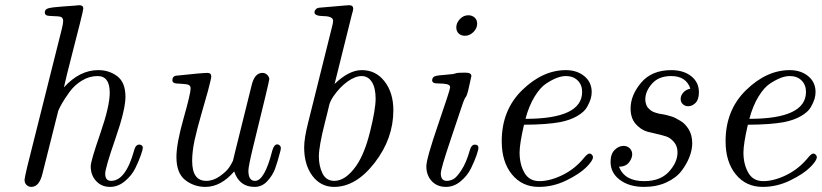

<svg xmlns="http://www.w3.org/2000/svg" viewBox="-20 -714 3189 745"><path d="M75.2 -16.1Q75.2 -22 85.9 -67.9L219.2 -599.1Q225.1 -622.1 225.1 -632.8Q225.1 -648.9 207.5 -650.4Q189.9 -651.9 171.9 -652.3Q153.8 -652.8 153.8 -666Q153.8 -678.2 168.5 -682.1Q183.1 -686 226.1 -689Q251 -690.9 267.1 -691.9Q281.2 -693.8 287.1 -693.8Q303.2 -693.8 303.2 -681.2Q303.2 -675.3 290 -622.6Q276.9 -569.8 256.8 -492.4Q236.8 -415 228 -375Q289.1 -441.9 360.8 -441.9H361.8Q403.8 -441.9 435.3 -418Q466.8 -394 466.8 -337.9Q466.8 -288.1 427.5 -175Q388.2 -62 388.2 -40Q388.2 -12.2 411.1 -12.2Q467.3 -12.2 500 -128.9Q503.9 -145 511 -149.9Q518.1 -154.8 526.1 -151.9Q534.2 -148.9 534.2 -140.1Q534.2 -134.3 526.6 -112.1Q519 -89.8 505.1 -61.5Q491.2 -33.2 464.6 -11Q438 11.2 407.2 11.2Q374 11.2 353 -11.5Q332 -34.2 332 -68.8Q332 -88.9 368.9 -195.3Q405.8 -301.8 405.8 -354Q405.8 -418.9 358.9 -418.9Q326.7 -418.9 297.9 -401.4Q269 -383.8 250 -357.4Q231 -331.1 220.9 -313.5Q210.9 -295.9 206.1 -284.2L145 -41Q132.8 10.7 102.1 11.2Q90.8 11.2 83 3.7Q75.2 -3.9 75.2 -16.1Z M648.9 -402.8Q648.9 -420.9 669.9 -420.9Q759.8 -430.7 784.7 -431.2Q799.8 -431.2 799.8 -417Q799.8 -410.2 786.6 -359.9Q783.7 -348.6 763.7 -279.8Q743.7 -210.9 734.6 -168Q725.6 -125 725.6 -89.8Q725.6 -12.2 780.3 -12.2Q780.3 -12.2 780.8 -12.2Q807.6 -12.2 833.3 -30.5Q858.9 -48.8 868.9 -64Q878.9 -79.1 883.8 -89.8L891.6 -122.1L955.6 -379.9Q966.8 -430.7 997.6 -431.2Q1009.8 -431.2 1017.3 -423.1Q1024.9 -415 1024.9 -407Q1024.9 -398.9 962.9 -147Q943.8 -68.8 943.8 -51.8Q943.8 -12.2 969.2 -12.2Q969.2 -12.2 969.7 -12.2Q1006.8 -12.2 1036.6 -129.9Q1043.5 -153.8 1055.7 -153.8Q1061.5 -153.8 1065.7 -149.4Q1069.8 -145 1069.8 -140.1Q1069.8 -136.2 1067.9 -127.9Q1056.6 -84 1047.1 -58.6Q1037.6 -33.2 1017.1 -11Q996.6 11.2 967.8 11.2Q908.7 11.2 888.7 -48.8Q836.9 11.2 776.9 11.2Q732.9 11.2 698.7 -15.4Q664.6 -42 664.6 -105Q664.6 -156.7 692.1 -253.9Q719.7 -351.1 719.7 -371.1Q719.7 -385.3 702.1 -387.2Q684.6 -389.2 666.7 -389.9Q648.9 -390.6 648.9 -402.8Z M1160.2 -142.1Q1160.2 -177.2 1175.3 -236.8L1267.6 -606.9Q1272.5 -625 1272.5 -632.8Q1272.5 -650.9 1236.3 -651.4Q1200.2 -651.9 1200.2 -666Q1200.2 -670.9 1202.4 -673.8Q1204.6 -676.8 1206.5 -679Q1208.5 -681.2 1212.4 -682.6Q1216.3 -684.1 1218.3 -684.1Q1220.2 -684.1 1224.9 -684.6Q1229.5 -685.1 1230.5 -685.1Q1243.7 -686 1270.5 -688.5Q1297.4 -690.9 1314.9 -692.4Q1332.5 -693.8 1334.5 -693.8Q1350.6 -693.8 1350.6 -680.2Q1350.6 -674.3 1345.2 -657.2L1278.3 -388.2Q1334 -441.9 1383.3 -441.9Q1383.8 -441.9 1384.3 -441.9Q1438.5 -441.9 1472.4 -397.9Q1506.3 -354 1506.3 -286.1Q1506.3 -176.3 1433.8 -82.5Q1361.3 11.2 1276.4 11.2Q1224.6 11.2 1192.4 -31.5Q1160.2 -74.2 1160.2 -142.1ZM1217.3 -106.9Q1217.3 -69.8 1231.4 -41Q1245.6 -12.2 1277.3 -12.2Q1321.3 -12.2 1362.3 -70.8Q1394.5 -116.7 1416 -203.4Q1437.5 -290 1437.5 -331.1Q1437.5 -373 1422.9 -396Q1408.2 -418.9 1383.3 -418.9Q1358.4 -418.9 1328.4 -397.5Q1298.3 -376 1273.4 -339.8Q1267.6 -331.1 1263.4 -322.5Q1259.3 -314 1257.8 -307.9Q1256.3 -301.8 1251 -279.3Q1245.6 -256.8 1241.2 -240.2Q1217.3 -147 1217.3 -106.9Z M1634.3 -68.8Q1634.3 -97.7 1680.4 -231.9Q1726.6 -366.2 1726.6 -375Q1726.6 -384.8 1713.4 -387.5Q1700.2 -390.1 1683.3 -390.1Q1666.5 -390.1 1662.1 -393.1Q1652.3 -399.9 1660.2 -413.1Q1664.1 -418 1673.6 -419.9Q1683.1 -421.9 1703.6 -423.3Q1724.1 -424.8 1738.3 -426.8Q1743.2 -427.7 1746.8 -429Q1750.5 -430.2 1752.4 -430.7Q1754.4 -431.2 1761.5 -431.6Q1768.6 -432.1 1782.2 -432.1H1786.1Q1809.1 -432.1 1809.1 -418.9Q1809.1 -417 1797.4 -366.2Q1793.5 -350.1 1790.8 -344Q1788.1 -337.9 1787.1 -337.4Q1786.1 -336.9 1782.2 -328.9Q1778.3 -320.8 1772.5 -303.2Q1753.4 -246.1 1727.5 -168.9Q1690.4 -59.1 1690.4 -41Q1690.4 -12.2 1713.4 -12.2Q1725.6 -12.2 1738.5 -18.6Q1751.5 -24.9 1770.5 -54Q1789.6 -83 1803.2 -131.8Q1809.1 -152.8 1822.3 -152.8Q1836.4 -152.8 1836.4 -140.1Q1836.4 -133.3 1828.9 -111.1Q1821.3 -88.9 1807.4 -60.5Q1793.5 -32.2 1767.3 -10.5Q1741.2 11.2 1710.4 11.2Q1676.3 11.2 1655.3 -11.2Q1634.3 -33.7 1634.3 -68.8ZM1750.5 -607.9Q1750.5 -625 1764.4 -639.9Q1778.3 -654.8 1797.4 -654.8Q1811.5 -654.8 1821.5 -646Q1831.5 -637.2 1831.5 -622.1Q1831.5 -604 1816.9 -589.6Q1802.2 -575.2 1784.2 -575.2Q1769 -575.2 1759.8 -584Q1750.5 -592.8 1750.5 -607.9Z M1926.8 -166Q1926.8 -287.1 2006.3 -364.5Q2085.9 -441.9 2175.8 -441.9Q2218.8 -441.9 2247.3 -418.5Q2275.9 -395 2275.9 -356.9Q2275.9 -343.8 2272 -330.3Q2268.1 -316.9 2257.6 -298.3Q2247.1 -279.8 2220 -263.9Q2192.9 -248 2153.8 -240.2Q2102.1 -230.5 2013.2 -230Q1996.1 -155.8 1996.1 -122.1Q1996.1 -77.1 2014.6 -44.2Q2033.2 -11.2 2072.8 -11.2Q2113.8 -11.2 2161.4 -34.2Q2209 -57.1 2244.1 -99.1Q2259.3 -118.2 2267.1 -118.2Q2272 -118.2 2276.4 -114Q2280.8 -109.9 2280.8 -104Q2280.8 -90.8 2254.9 -64.9Q2229 -39.1 2177.5 -13.9Q2126 11.2 2070.8 11.2Q2005.9 11.2 1966.3 -37.4Q1926.8 -85.9 1926.8 -166ZM2019 -252.9Q2238.8 -252.9 2238.8 -357.4Q2238.8 -384.8 2221.4 -401.9Q2204.1 -418.9 2175.8 -418.9Q2160.6 -418.9 2142.3 -412.4Q2124 -405.8 2100.1 -390.4Q2076.2 -375 2054.2 -338.9Q2032.2 -302.7 2019 -252.9Z M2349.1 -85.9Q2349.1 -116.7 2365 -132.3Q2380.9 -147.9 2398.9 -147.9Q2414.1 -147.9 2423.6 -138.4Q2433.1 -128.9 2433.1 -115.2Q2433.1 -100.1 2420.9 -84Q2408.7 -67.9 2381.8 -66.9Q2403.8 -11.2 2478.5 -11.2Q2479 -11.2 2480 -11.2Q2542 -11.2 2575.4 -47.6Q2608.9 -84 2608.9 -123Q2608.9 -147 2595 -163.1Q2581.1 -179.2 2566.4 -184.1Q2551.8 -189 2525.4 -195.1Q2499 -201.2 2491.7 -203.1Q2465.8 -210.9 2446.3 -233.4Q2426.8 -255.9 2426.8 -293Q2426.8 -344.7 2467.8 -393.3Q2508.8 -441.9 2585 -441.9Q2631.8 -441.9 2661.9 -418.5Q2691.9 -395 2691.9 -356Q2691.9 -328.1 2679 -314.9Q2666 -301.8 2649.9 -301.8Q2637.7 -301.8 2629.4 -309.8Q2621.1 -317.9 2621.1 -330.1Q2621.1 -343.3 2631.1 -354.7Q2641.1 -366.2 2658.7 -370.1Q2642.6 -418.9 2584 -418.9Q2536.1 -418.9 2510 -389.4Q2483.9 -359.9 2483.9 -328.1Q2483.9 -321.3 2485.4 -315.2Q2486.8 -309.1 2488.8 -304.4Q2490.7 -299.8 2494.4 -295.9Q2498 -292 2501 -289.1Q2503.9 -286.1 2508.3 -283.4Q2512.7 -280.8 2516.4 -279.3Q2520 -277.8 2524.9 -276.4Q2529.8 -274.9 2531.7 -274.4Q2533.7 -273.9 2537.8 -272.9Q2542 -272 2543 -272Q2543.9 -272 2552 -270.5Q2560.1 -269 2565.9 -267.6Q2571.8 -266.1 2582.8 -262.9Q2593.8 -259.8 2601.8 -255.4Q2609.9 -251 2620.4 -244.9Q2630.9 -238.8 2638.4 -230.5Q2646 -222.2 2652.3 -212.2Q2658.7 -202.1 2662.4 -188Q2666 -173.8 2666 -158.2Q2666 -133.3 2655.5 -105.7Q2645 -78.1 2624.5 -51Q2604 -23.9 2565.9 -6.3Q2527.8 11.2 2479 11.2Q2421.9 11.2 2385.5 -15.9Q2349.1 -43 2349.1 -85.9Z M2795.4 -166Q2795.4 -287.1 2875 -364.5Q2954.6 -441.9 3044.4 -441.9Q3087.4 -441.9 3116 -418.5Q3144.5 -395 3144.5 -356.9Q3144.5 -343.8 3140.6 -330.3Q3136.7 -316.9 3126.2 -298.3Q3115.7 -279.8 3088.6 -263.9Q3061.5 -248 3022.5 -240.2Q2970.7 -230.5 2881.8 -230Q2864.7 -155.8 2864.7 -122.1Q2864.7 -77.1 2883.3 -44.2Q2901.9 -11.2 2941.4 -11.2Q2982.4 -11.2 3030 -34.2Q3077.6 -57.1 3112.8 -99.1Q3127.9 -118.2 3135.7 -118.2Q3140.6 -118.2 3145 -114Q3149.4 -109.9 3149.4 -104Q3149.4 -90.8 3123.5 -64.9Q3097.7 -39.1 3046.1 -13.9Q2994.6 11.2 2939.5 11.2Q2874.5 11.2 2835 -37.4Q2795.4 -85.9 2795.4 -166ZM2887.7 -252.9Q3107.4 -252.9 3107.4 -357.4Q3107.4 -384.8 3090.1 -401.9Q3072.8 -418.9 3044.4 -418.9Q3029.3 -418.9 3011 -412.4Q2992.7 -405.8 2968.8 -390.4Q2944.8 -375 2922.9 -338.9Q2900.9 -302.7 2887.7 -252.9Z"/></svg>

Font: CMU Classical Serif
Style: Italic
Weight: 500
Italic angle: -14.04°
Version: Version 0.7.0